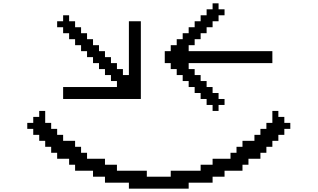

<svg xmlns="http://www.w3.org/2000/svg" viewBox="-20 -1127 1897 1147"><path d="M607.1 -71.4V-35.7H750V0H1107.1V-35.7H1250V-71.4H1321.4V-107.1H1428.6V-142.9H1464.3V-178.6H1535.7V-214.3H1571.4V-250H1607.1V-285.7H1642.9V-321.4H1678.6V-357.1H1714.3V-392.9H1678.6V-428.6H1642.9V-464.3H1607.1V-392.9H1571.4V-357.1H1535.7V-321.4H1500V-285.7H1428.6V-250H1392.9V-214.3H1357.1V-178.6H1250V-142.9H1178.6V-107.1H1000V-71.4H857.1V-107.1H678.6V-142.9H607.1V-178.6H500V-214.3H464.3V-250H428.6V-285.7H357.1V-321.4H321.4V-357.1H285.7V-392.9H250V-464.3H214.3V-428.6H178.6V-392.9H142.9V-357.1H178.6V-321.4H214.3V-285.7H250V-250H285.7V-214.3H321.4V-178.6H392.9V-142.9H428.6V-107.1H535.7V-71.4ZM357.1 -607.1V-535.7H821.4V-1000H750V-678.6H714.3V-714.3H678.6V-750H642.9V-785.7H607.1V-821.4H571.4V-857.1H535.7V-892.9H500V-928.6H464.3V-964.3H428.6V-1000H392.9V-1035.7H357.1V-1000H321.4V-964.3H357.1V-928.6H392.9V-892.9H428.6V-857.1H464.3V-821.4H500V-785.7H535.7V-750H571.4V-714.3H607.1V-678.6H642.9V-642.9H678.6V-607.1ZM964.3 -821.4V-750H1000V-714.3H1035.7V-678.6H1071.4V-642.9H1107.1V-607.1H1142.9V-571.4H1178.6V-535.7H1214.3V-500H1250V-464.3H1285.7V-500H1321.4V-535.7H1285.7V-571.4H1250V-607.1H1214.3V-642.9H1178.6V-678.6H1142.9V-714.3H1107.1V-750H1607.1V-821.4H1107.1V-857.1H1142.9V-892.9H1178.6V-928.6H1214.3V-964.3H1250V-1000H1285.7V-1035.7H1321.4V-1071.4H1285.7V-1107.1H1250V-1071.4H1214.3V-1035.7H1178.6V-1000H1142.9V-964.3H1107.1V-928.6H1071.4V-892.9H1035.7V-857.1H1000V-821.4Z"/></svg>

Font: Gossip Icons High Pixel
Style: Regular
Weight: 500
Designer: Deborah Khodanovich
Version: Version 1.001;Glyphs 3.3.1 (3343)